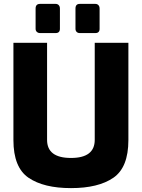

<svg xmlns="http://www.w3.org/2000/svg" viewBox="-20 -962 729 987"><path d="M49 -242V-742H222V-243Q222 -150 345 -150Q467 -150 467 -243V-742H640V-242Q640 -101 562.5 -48Q485 5 345 5Q205 5 127 -48Q49 -101 49 -242ZM163 -814V-918Q163 -942 186 -942H266Q276 -942 282 -935.5Q288 -929 288 -918V-814Q288 -792 266 -792H186Q176 -792 169.5 -798Q163 -804 163 -814ZM368 -814V-918Q368 -942 390 -942H470Q480 -942 486 -935.5Q492 -929 492 -918V-814Q492 -792 470 -792H390Q380 -792 374 -798Q368 -804 368 -814Z"/></svg>

Font: Exo ExtraBold
Style: Regular
Weight: 800
Designer: Natanael Gama
Foundry: Natanael Gama
Version: Version 1.500